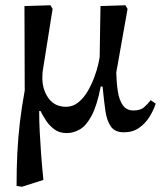

<svg xmlns="http://www.w3.org/2000/svg" viewBox="-20 -493 612 730"><path d="M234 13Q205 13 185.5 -2Q166 -17 153.5 -37Q141 -57 134 -71H129Q129 -30 131 7.5Q133 45 136 88.5Q139 132 145 191L64 217L43 214Q43 144 46 86.5Q49 29 55.5 -27Q62 -83 74 -149L73 -470L172 -473L180 -459L142 -220Q142 -220 141.5 -213Q141 -206 141 -197Q141 -152 164.5 -119.5Q188 -87 231 -87Q257 -87 277.5 -103.5Q298 -120 313 -145.5Q328 -171 338 -198Q348 -225 353 -246.5Q358 -268 359 -277L362 -470L457 -473L465 -459L422 -217Q423 -179 428 -146Q433 -113 447 -93Q461 -73 487 -73Q514 -73 527.5 -85Q541 -97 553 -112L572 -99Q564 -74 548.5 -49Q533 -24 509 -7Q485 10 451 10Q417 10 401.5 -12Q386 -34 380.5 -73Q375 -112 370 -164H363Q349 -92 328.5 -53.5Q308 -15 283.5 -1Q259 13 234 13Z"/></svg>

Font: STIX Two Text Medium
Style: Regular
Weight: 500
Designer: Ross Mills, John Hudson & Paul Hanslow, Tiro Typeworks Ltd; with prior portions MicroPress Inc., and Coen Hoffman.
Foundry: Tiro Typeworks Ltd
Version: Version 2.13 b171